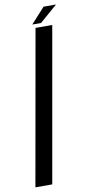

<svg xmlns="http://www.w3.org/2000/svg" viewBox="-106 -921 456 960"><g transform="rotate(-10 122.0 -441.0)"><path d="M-7.5 0 131.5 -785H216.5L78 0ZM118.5 -804.5 189.5 -882.5H252.5L163 -804.5Z"/></g></svg>

Font: Anybody
Style: Italic
Weight: 400
Italic angle: -10°
Designer: Tyler Finck
Foundry: Etcetera Type Company
Version: Version 1.010; ttfautohint (v1.8.3) -l 8 -r 50 -G 200 -x 14 